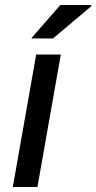

<svg xmlns="http://www.w3.org/2000/svg" viewBox="-20 -744 383 764"><path d="M31 0 124 -527H222L129 0ZM104 -591 220 -724H343V-719L191 -591Z"/></svg>

Font: Archivo Expanded
Style: Italic
Weight: 400
Width: 7
Italic angle: -10°
Designer: Hector Gatti
Foundry: Omnibus-Type
Version: Version 2.001